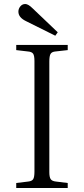

<svg xmlns="http://www.w3.org/2000/svg" viewBox="-20 -938 419 958"><path d="M255.9 -759.8 108.9 -833Q71.8 -851.1 71.8 -879.9Q71.8 -894.5 81.5 -906.2Q91.3 -918 106 -918Q121.1 -918 143.1 -896L268.1 -776.9ZM61 0V-24.9L121.1 -32.2Q139.6 -34.2 145.8 -44.4Q151.9 -54.7 151.9 -82V-633.8Q151.9 -660.2 145.3 -669.9Q138.7 -679.7 119.1 -681.2L61 -688V-713.9H317.9V-688L256.8 -681.2Q238.8 -679.7 232.4 -669.2Q226.1 -658.7 226.1 -630.9V-79.1Q226.1 -54.2 232.9 -44.2Q239.7 -34.2 258.8 -32.2L317.9 -24.9V0Z"/></svg>

Font: Literata Light
Style: Regular
Weight: 300
Designer: Latin by Veronika Burian and Jose Scaglione. Greek by Irene Vlachou. Cyrillic by Vera Evstafieva.
Foundry: TypeTogether
Version: Version 3.021